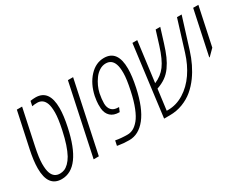

<svg xmlns="http://www.w3.org/2000/svg" viewBox="-73 -1058 1883 1485"><g transform="rotate(-30 868.5 -315.5)"><path d="M284.7 -639.6Q405.8 -639.6 405.8 -475.1Q405.8 -408.7 385.7 -314.9Q316.9 9.8 147 9.8Q25.9 9.8 25.9 -154.8Q25.9 -221.2 45.9 -314.9L113.3 -629.9H160.2L93.3 -314.9Q73.2 -220.7 73.2 -168Q73.2 -115.2 83.5 -87.4Q102.5 -34.2 156.2 -34.2Q177.2 -34.2 196 -41.7Q214.8 -49.3 234.9 -68.8Q254.9 -88.4 272.5 -119.1Q310.5 -188.5 337.4 -314.9Q357.9 -410.6 357.9 -462.9Q357.9 -515.1 347.9 -542.7Q337.9 -570.3 320.1 -583.5Q302.2 -596.7 277.6 -597.2Q252.9 -597.7 229.5 -592.8L238.8 -635.7Q262.2 -639.6 284.7 -639.6Z M481.9 0H435.5L569.3 -629.9H615.7Z M790 -215.3Q740.2 -215.3 712.4 -241.2Q684.6 -267.1 680.2 -312.5Q679.2 -324.7 679.2 -349.6Q679.2 -374.5 687.5 -419.4Q708.5 -517.1 765.4 -578.4Q822.3 -639.6 895.5 -639.6Q1016.6 -639.6 1016.6 -475.1Q1016.6 -408.7 996.6 -314.9Q961.9 -151.9 897.9 -71Q834 9.8 749.5 9.8Q698.2 9.8 657.2 2.4L643.6 0L652.8 -43.5Q701.2 -34.2 758.8 -34.2Q785.6 -34.2 810.3 -47.1Q835 -60.1 860.4 -90.3Q885.7 -120.6 908.4 -177.5Q931.2 -234.4 948.2 -314.9Q968.8 -410.6 968.8 -462.9Q968.8 -515.1 958.5 -542.5Q939.5 -595.7 886.2 -595.7Q856.4 -595.7 829.3 -578.6Q802.2 -561.5 782.7 -534.2Q744.1 -481 730.5 -419.4Q721.2 -372.1 721.2 -334.2Q721.2 -296.4 741.2 -274.2Q761.2 -252 801.3 -252H808.1L792.5 -215.3Z M1116.2 0H1064.9L1145.5 -629.9H1188.5L1142.1 -272Q1204.6 -297.9 1243.2 -349.6Q1281.7 -401.4 1314.5 -505.9L1353 -629.9H1394L1355.5 -505.9Q1336.4 -444.3 1317.9 -402.3Q1299.3 -360.4 1273.9 -324.7Q1248.5 -289.1 1215.3 -265.6Q1182.1 -242.2 1136.7 -226.6L1112.8 -42.5H1125Q1199.7 -42.5 1266.8 -84.2Q1334 -126 1382.6 -196.8Q1431.2 -267.6 1459.5 -358.9L1543.5 -629.9H1585L1500.5 -358.9Q1464.8 -244.1 1402.8 -158.2Q1368.2 -110.8 1327.1 -76.4Q1286.1 -42 1231.7 -21Q1177.2 0 1116.2 0Z M1662.1 -289.1 1608.4 -235.4H1604L1688 -629.9H1734.4Z"/></g></svg>

Font: Open Sans Hebrew Condensed Light
Style: Italic
Weight: 300
Width: 3
Italic angle: -12°
Foundry: Ascender Corporation, Yanek Iontef
Version: Version 2.001;PS 002.001;hotconv 1.0.70;makeotf.lib2.5.58329